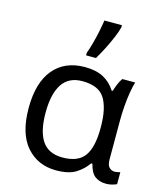

<svg xmlns="http://www.w3.org/2000/svg" viewBox="-119 -895 854 995"><g transform="rotate(15 307.5 -397.5)"><path d="M275 10Q177 10 116 -59.5Q55 -129 55 -266Q55 -402 115 -474Q175 -546 283 -546Q342 -546 381.5 -525.5Q421 -505 447 -464H453Q458 -481 466 -501Q474 -521 485 -536H554Q547 -514 541 -478Q535 -442 532 -401.5Q529 -361 529 -326V-118Q529 -87 541 -74.5Q553 -62 570 -62Q578 -62 587 -64Q596 -66 600 -67V-3Q593 1 577 5.5Q561 10 544 10Q507 10 483.5 -8Q460 -26 449 -72H442Q419 -38 381 -14Q343 10 275 10ZM290 -63Q373 -63 407.5 -110.5Q442 -158 442 -261V-267Q442 -367 409.5 -419.5Q377 -472 289 -472Q216 -472 181 -419Q146 -366 146 -265Q146 -165 180.5 -114Q215 -63 290 -63ZM272 -606V-620Q281 -644 290 -677Q299 -710 306 -744Q313 -778 317 -805H411V-794Q406 -772 392 -738.5Q378 -705 360 -669.5Q342 -634 325 -606Z"/></g></svg>

Font: Noto IKEA Arabic
Style: Regular
Weight: 400
Designer: Monotype Design Team
Foundry: Monotype Imaging Inc.
Version: Version 1.200